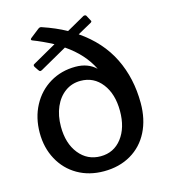

<svg xmlns="http://www.w3.org/2000/svg" viewBox="-113 -840 825 939"><g transform="rotate(-15 299.5 -370.5)"><path d="M298 10Q223 10 165 -23.5Q107 -57 74.5 -117Q42 -177 42 -252Q42 -329 74.5 -390Q107 -451 164.5 -485.5Q222 -520 294 -520Q357 -520 397 -482Q357 -564 269 -624L131 -546Q125 -544 124 -544Q119 -544 114 -552L102 -570Q99 -575 99 -578Q99 -583 104 -585L224 -653Q171 -681 124 -699Q119 -701 118.5 -704Q118 -707 122 -711L168 -747Q170 -748 172.5 -749.5Q175 -751 178 -751Q183 -751 187 -749Q250 -728 305 -698L397 -750Q399 -751 402 -751Q407 -751 410 -748L425 -720Q430 -714 423 -709L351 -669Q456 -597 506.5 -494.5Q557 -392 557 -266Q557 -184 525.5 -121.5Q494 -59 435 -24.5Q376 10 298 10ZM449 -255Q449 -341 408 -394Q367 -447 300 -447Q256 -447 222 -422.5Q188 -398 169 -354.5Q150 -311 150 -255Q150 -170 192 -117.5Q234 -65 301 -65Q368 -65 408.5 -117.5Q449 -170 449 -255Z"/></g></svg>

Font: n
Style: Regular
Weight: 500
Designer: Pablo Impallari, Rodrigo Fuenzalida
Foundry: Impallari Type
Version: Version 1.002; ttfautohint (v1.5)